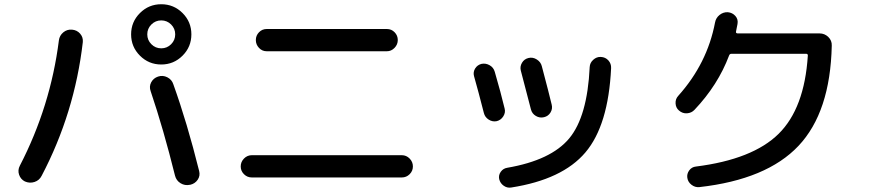

<svg xmlns="http://www.w3.org/2000/svg" viewBox="-20 -840 4040 893"><path d="M775.9 -726.1Q756.8 -745.1 730 -745.1Q703.1 -745.1 684.1 -726.1Q665 -707 665 -680.2Q665 -653.3 684.1 -634.3Q703.1 -615.2 730 -615.2Q756.8 -615.2 775.9 -634.3Q794.9 -653.3 794.9 -680.2Q794.9 -707 775.9 -726.1ZM829.1 -581.1Q788.1 -540 730 -540Q671.9 -540 630.9 -581.1Q589.8 -622.1 589.8 -680.2Q589.8 -738.3 630.9 -779.3Q671.9 -820.3 730 -820.3Q788.1 -820.3 829.1 -779.3Q870.1 -738.3 870.1 -680.2Q870.1 -622.1 829.1 -581.1ZM786.1 -448.2Q850.6 -268.6 906.2 -44.9Q912.1 -22.5 899.4 -3.9Q886.7 14.6 864.3 19.5H863.3Q839.8 24.4 819.8 12.2Q799.8 0 793.9 -23.4Q741.2 -236.3 680.7 -416Q672.9 -437.5 683.1 -457Q693.4 -476.6 715.3 -483.9Q737.3 -491.2 758.3 -480.5Q779.3 -469.7 786.1 -448.2ZM95.7 3.9Q76.2 -5.9 68.8 -27.3Q61.5 -48.8 72.3 -69.3Q214.8 -344.7 253.9 -652.3Q256.8 -674.8 274.4 -689.5Q292 -704.1 314.9 -702.1Q337.9 -700.2 352.5 -683.6Q367.2 -667 365.2 -644.5Q327.1 -314.5 173.8 -22.5Q163.1 -1 140.6 6.3Q118.2 13.7 95.7 3.9Z M1220.7 -705.1H1779.3Q1800.8 -705.1 1815.4 -689.9Q1830.1 -674.8 1830.1 -653.8Q1830.1 -632.8 1814.9 -617.2Q1799.8 -601.6 1779.3 -601.6H1220.7Q1199.2 -601.6 1184.6 -617.2Q1169.9 -632.8 1169.9 -653.8Q1169.9 -674.8 1184.6 -689.9Q1199.2 -705.1 1220.7 -705.1ZM1151.4 -14.6Q1129.9 -14.6 1114.7 -29.8Q1099.6 -44.9 1099.6 -65.9Q1099.6 -86.9 1114.7 -102.5Q1129.9 -118.2 1151.4 -118.2H1848.6Q1870.1 -118.2 1885.3 -102.5Q1900.4 -86.9 1900.4 -65.9Q1900.4 -44.9 1885.3 -29.8Q1870.1 -14.6 1848.6 -14.6Z M2774.4 -575.2Q2795.9 -574.2 2809.6 -559.1Q2823.2 -543.9 2822.3 -523.4Q2809.6 -256.8 2702.6 -130.9Q2595.7 -4.9 2357.4 32.2Q2338.9 35.2 2322.8 23.9Q2306.6 12.7 2301.8 -6.8Q2297.9 -25.4 2309.1 -41Q2320.3 -56.6 2338.9 -59.6Q2543 -94.7 2627.4 -196.3Q2711.9 -297.9 2722.7 -528.3Q2723.6 -547.9 2739.3 -562Q2754.9 -576.2 2774.4 -575.2ZM2230.5 -314.5Q2205.1 -414.1 2184.6 -486.3Q2179.7 -504.9 2189.9 -521.5Q2200.2 -538.1 2219.7 -543Q2239.3 -546.9 2257.3 -536.6Q2275.4 -526.4 2281.2 -505.9Q2309.6 -408.2 2327.1 -335Q2332 -316.4 2320.8 -298.8Q2309.6 -281.2 2290 -276.4Q2270.5 -272.5 2252.9 -283.7Q2235.4 -294.9 2230.5 -314.5ZM2449.2 -332Q2422.9 -434.6 2402.3 -511.7Q2397.5 -530.3 2407.7 -547.9Q2418 -565.4 2438 -570.3Q2458 -575.2 2476.6 -563.5Q2495.1 -551.8 2500 -532.2Q2534.2 -403.3 2545.9 -353.5Q2550.8 -334 2540.5 -316.9Q2530.3 -299.8 2510.3 -294.9Q2490.2 -290 2472.2 -300.8Q2454.1 -311.5 2449.2 -332Z M3210 -329.1Q3196.3 -314.5 3175.3 -313Q3154.3 -311.5 3137.7 -326.2Q3123 -338.9 3122.1 -359.4Q3121.1 -379.9 3134.8 -394.5Q3269.5 -544.9 3305.7 -735.4Q3309.6 -756.8 3326.7 -770.5Q3343.8 -784.2 3365.2 -783.2Q3386.7 -781.2 3400.4 -765.6Q3414.1 -750 3410.2 -728.5Q3409.2 -722.7 3406.7 -710.9Q3404.3 -699.2 3403.3 -693.4Q3401.4 -685.5 3410.2 -684.6H3792Q3815.4 -684.6 3832.5 -668Q3849.6 -651.4 3848.6 -627.9Q3841.8 -318.4 3693.8 -161.6Q3545.9 -4.9 3232.4 30.3Q3212.9 32.2 3196.3 19.5Q3179.7 6.8 3176.8 -12.7Q3173.8 -31.2 3185.5 -47.4Q3197.3 -63.5 3216.8 -65.4Q3480.5 -98.6 3601.1 -217.3Q3721.7 -335.9 3737.3 -582Q3737.3 -589.8 3729.5 -589.8H3381.8Q3374 -589.8 3371.1 -582Q3319.3 -444.3 3210 -329.1Z"/></svg>

Font: Rounded Mgen+ 1mn medium
Style: Regular
Weight: 500
Designer: [Source Han Sans]
Ryoko NISHIZUKA  (kana & ideographs); Paul D. Hunt (Latin, Greek & Cyrillic); Wenlong ZHANG  (bopomofo
Version: Version 1.059.20150602